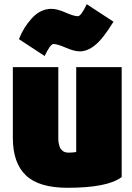

<svg xmlns="http://www.w3.org/2000/svg" viewBox="-20 -866 629 912"><path d="M558 -25Q491 26 301 26Q165 26 103 -33Q41 -92 41 -211V-547H257V-278Q257 -269 257 -252.5Q257 -236 257 -228Q257 -220 257 -207Q257 -194 258.5 -187.5Q260 -181 262.5 -172Q265 -163 268.5 -158.5Q272 -154 277.5 -149.5Q283 -145 290 -143Q297 -141 307 -141Q326 -141 342 -144V-547H558ZM359 -622Q333 -622 292.5 -639.5Q252 -657 234 -657Q219 -657 192 -600L70 -680Q91 -735 131.5 -779.5Q172 -824 225 -824Q251 -824 291 -806.5Q331 -789 350 -789Q365 -789 392 -846L519 -763Q469 -681 431 -651Q395 -622 359 -622Z"/></svg>

Font: Repo
Style: ExtraBlack
Weight: 1000
Designer: Stefan Peev
Foundry: Context Ltd
Version: Version 001.000